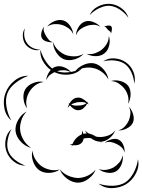

<svg xmlns="http://www.w3.org/2000/svg" viewBox="-90 -887 733 988"><path d="M441 -571Q466 -589 499.5 -586.5Q533 -584 558 -566Q584 -548 596.5 -517Q609 -486 601 -456Q599 -487 586 -515Q573 -543 552 -558Q532 -572 501.5 -575.5Q471 -579 441 -571ZM293 -515Q308 -538 337 -552Q366 -566 394 -561Q421 -555 442.5 -530.5Q464 -506 468 -478Q454 -503 432.5 -518Q411 -533 389 -537Q367 -542 341 -537Q315 -532 293 -515ZM148 -474Q149 -495 163 -516.5Q177 -538 197 -544Q218 -550 241 -540.5Q264 -531 277 -514Q259 -525 239.5 -525.5Q220 -526 204 -521Q188 -516 172 -505Q156 -494 148 -474ZM-32 -267Q-61 -292 -68 -333Q-75 -374 -61 -410Q-47 -447 -14.5 -472.5Q18 -498 56 -497Q20 -484 -10.5 -460Q-41 -436 -52 -407Q-63 -378 -57 -339.5Q-51 -301 -32 -267ZM481 -470Q503 -477 529.5 -470Q556 -463 570 -445Q583 -427 582 -399.5Q581 -372 569 -353Q574 -375 568 -395.5Q562 -416 550 -431Q539 -445 521.5 -457Q504 -469 481 -470ZM50 -329Q34 -349 31 -378.5Q28 -408 41 -429Q55 -450 82.5 -460.5Q110 -471 135 -465Q110 -462 91 -447.5Q72 -433 62 -416Q51 -399 46.5 -376Q42 -353 50 -329ZM258 -331Q260 -341 266 -352Q263 -356 261 -360Q264 -357 267 -354Q274 -366 284 -374.5Q294 -383 305 -384Q319 -387 334 -379Q349 -371 359 -360Q361 -362 363 -365Q362 -361 361 -358Q364 -353 367 -349Q363 -352 359 -354Q352 -341 340 -330.5Q328 -320 314 -320Q302 -319 290 -326.5Q278 -334 270 -345Q263 -339 258 -331ZM309 -361Q301 -359 292.5 -356.5Q284 -354 276 -349Q285 -345 294.5 -344Q304 -343 313 -344Q324 -344 335 -346.5Q346 -349 355 -356Q344 -362 332 -362Q320 -362 309 -361ZM573 -338Q588 -323 595 -299Q602 -275 594 -256Q585 -237 562.5 -226Q540 -215 519 -216Q539 -222 552 -236Q565 -250 572 -265Q579 -281 581 -300Q583 -319 573 -338ZM70 -126Q41 -133 17.5 -157.5Q-6 -182 -10 -212Q-13 -241 4 -270.5Q21 -300 47 -313Q27 -292 19 -265Q11 -238 14 -215Q17 -191 31 -167Q45 -143 70 -126ZM41 -35Q9 -34 -18 -55Q-45 -76 -56 -106Q-67 -135 -61 -168.5Q-55 -202 -31 -223Q-46 -195 -51 -164Q-56 -133 -47 -109Q-38 -85 -13.5 -65Q11 -45 41 -35ZM278 -131Q279 -136 281 -140Q274 -141 268 -144Q276 -143 283 -146Q298 -181 330 -195Q334 -205 333 -216Q337 -208 339 -198Q343 -199 348 -200Q352 -200 356 -200Q351 -208 348 -216Q356 -206 367 -200Q386 -196 404 -184Q415 -182 426 -182Q445 -182 466.5 -189.5Q488 -197 503 -216Q495 -194 474 -176.5Q453 -159 430 -158Q431 -155 433 -152Q430 -155 426 -158Q401 -158 378 -176Q364 -178 351 -176Q345 -175 340 -174Q338 -160 331 -153Q323 -144 310 -141Q297 -138 284 -140Q281 -136 278 -131ZM449 -152Q462 -164 483.5 -170Q505 -176 521 -168Q537 -160 545 -139.5Q553 -119 551 -101Q547 -119 535 -129.5Q523 -140 510 -146Q497 -153 481 -156Q465 -159 449 -152ZM218 -15Q196 1 165 2.5Q134 4 112 -11Q90 -27 80 -56.5Q70 -86 77 -112Q80 -85 94 -64Q108 -43 125 -31Q143 -19 167.5 -13.5Q192 -8 218 -15ZM541 -88Q545 -66 535.5 -41.5Q526 -17 507 -5Q487 6 461 1.5Q435 -3 418 -17Q439 -10 459 -13.5Q479 -17 495 -26Q510 -35 523.5 -50.5Q537 -66 541 -88ZM620 -67Q628 -31 609.5 5Q591 41 559 61Q527 80 487 81Q447 82 417 58Q453 70 490.5 69Q528 68 554 52Q579 36 597 3Q615 -30 620 -67ZM402 -14Q392 13 365.5 33Q339 53 310 53Q281 52 254.5 32Q228 12 218 -15Q237 7 262 17.5Q287 28 310 29Q333 29 358 18.5Q383 8 402 -14ZM371 -809Q384 -838 414 -853.5Q444 -869 476 -867Q507 -865 534.5 -845Q562 -825 571 -795Q553 -821 526.5 -838Q500 -855 475 -857Q450 -859 421.5 -845.5Q393 -832 371 -809ZM153 -750Q166 -768 190 -778Q214 -788 235 -782Q256 -776 270.5 -754.5Q285 -733 287 -711Q278 -731 261.5 -742.5Q245 -754 228 -759Q211 -764 191 -763Q171 -762 153 -750ZM301 -705Q301 -726 314 -747.5Q327 -769 347 -776Q366 -783 389.5 -774Q413 -765 427 -749Q409 -760 389.5 -759.5Q370 -759 355 -753Q339 -748 323.5 -736.5Q308 -725 301 -705ZM444 -750Q451 -753 463.5 -755Q476 -757 482 -752Q487 -746 485.5 -733.5Q484 -721 481 -714Q481 -722 475 -726Q469 -730 465 -734Q460 -739 456 -745Q452 -751 444 -750ZM183 -670Q169 -668 151 -673Q133 -678 126 -690Q119 -703 123.5 -721Q128 -739 137 -750Q132 -736 136.5 -724Q141 -712 147 -702Q153 -692 161 -682.5Q169 -673 183 -670ZM118 -631Q97 -625 75.5 -633.5Q54 -642 41 -659Q29 -676 27.5 -699.5Q26 -723 38 -741Q27 -696 49 -665Q71 -634 118 -631ZM470 -702Q478 -681 472 -654Q466 -627 448 -613Q430 -598 403 -598Q376 -598 356 -610Q379 -606 399 -613Q419 -620 433 -631Q448 -643 459 -661Q470 -679 470 -702ZM340 -610Q323 -590 293.5 -581.5Q264 -573 239 -582Q215 -592 199 -618Q183 -644 183 -670Q192 -645 210 -628.5Q228 -612 248 -604Q268 -597 292.5 -597Q317 -597 340 -610ZM332 -535Q306 -508 267 -503.5Q228 -499 194 -514Q160 -529 137.5 -561.5Q115 -594 118 -631Q128 -596 149.5 -565.5Q171 -535 198 -523Q225 -511 262 -515Q299 -519 332 -535Z"/></svg>

Font: Rubik Puddles
Style: Regular
Weight: 400
Designer: Hubert and Fischer, NaN
Foundry: Hubert and Fischer, NaN
Version: Version 2.200